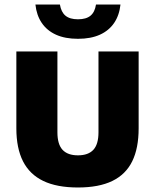

<svg xmlns="http://www.w3.org/2000/svg" viewBox="-20 -823 687 851"><path d="M325.5 8Q232 8 171.8 -21Q111.5 -50 82 -108Q52.5 -166 52.5 -254V-595H234.5V-236.5Q234.5 -183.5 257.2 -159Q280 -134.5 325.5 -134.5Q371 -134.5 393.8 -159Q416.5 -183.5 416.5 -236.5V-595H594.5V-254Q594.5 -166 566 -108Q537.5 -50 478 -21Q418.5 8 325.5 8ZM325.5 -651Q268.5 -651 228.2 -669.2Q188 -687.5 165 -721.5Q142 -755.5 137 -803H245.5Q251 -769.5 270.2 -753.5Q289.5 -737.5 325.5 -737.5Q362 -737.5 381.2 -753.5Q400.5 -769.5 405.5 -803H514Q509 -755.5 486 -721.5Q463 -687.5 422.8 -669.2Q382.5 -651 325.5 -651Z"/></svg>

Font: Encode Sans SC SemiCondensed ExtraBold
Style: Regular
Weight: 800
Width: 4
Designer: Multiple Designers
Foundry: Impallari Type
Version: Version 3.002